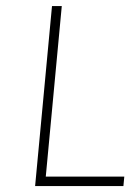

<svg xmlns="http://www.w3.org/2000/svg" viewBox="-20 -628 440 648"><path d="M98.5 0 155.5 -607.5H188.5L134.5 -32H399.5L396.5 0Z"/></svg>

Font: Karla ExtraLight
Style: Italic
Weight: 250
Italic angle: -8°
Designer: Jonathan Pinhorn
Version: Version 2.004;gftools[0.9.33]